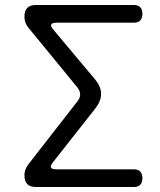

<svg xmlns="http://www.w3.org/2000/svg" viewBox="-20 -750 640 770"><path d="M516 0H125Q101 0 89.5 -11.5Q78 -23 78 -47Q78 -60 82 -70Q86 -80 93 -90L290 -343Q302 -358 301.5 -372Q301 -386 289 -401L93 -640Q86 -649 82 -659.5Q78 -670 78 -683Q78 -707 89.5 -718.5Q101 -730 125 -730H516Q534 -730 542.5 -721Q551 -712 551 -695Q551 -677 542.5 -668Q534 -659 516 -659H208Q189 -659 185.5 -652Q182 -645 194 -631L361 -432Q385 -403 385.5 -374.5Q386 -346 363 -316L193 -100Q181 -85 184.5 -78Q188 -71 207 -71H516Q534 -71 542.5 -62Q551 -53 551 -35Q551 -18 542.5 -9Q534 0 516 0Z"/></svg>

Font: Maple Mono NL Light
Style: Regular
Weight: 300
Monospace: yes
Designer: subframe7536
Version: Version 7.000